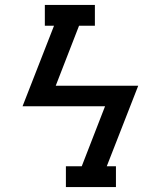

<svg xmlns="http://www.w3.org/2000/svg" viewBox="-20 -755 640 775"><path d="M246 0V-84H310L404 -326H71L198 -651H161V-735H363V-651H299L205 -409H538L411 -84H448V0Z"/></svg>

Font: Iosevka Etoile Medium
Style: Italic
Weight: 500
Italic angle: -9°
Designer: Belleve Invis
Foundry: Belleve Invis
Version: Version 22.1.2; ttfautohint (v1.8.4)